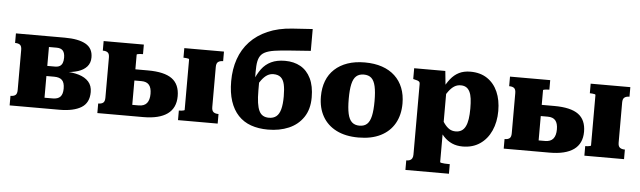

<svg xmlns="http://www.w3.org/2000/svg" viewBox="-56 -991 4790 1437"><g transform="rotate(5 2339.0 -272.0)"><path d="M31 -541H398Q501 -541 555.5 -510.5Q610 -480 610 -411Q610 -369 585.5 -341.5Q561 -314 518 -300.5Q475 -287 417 -285L438 -313V-262L419 -289Q479 -288 526 -274Q573 -260 600 -230Q627 -200 627 -152Q627 -71 569 -35.5Q511 0 405 0H31V-72H33Q56 -72 68.5 -82Q81 -92 81 -120V-421Q81 -449 68.5 -459Q56 -469 33 -469H31ZM286 -80H347Q387 -80 405 -99.5Q423 -119 423 -161Q423 -205 404 -224Q385 -243 344 -243H242V-319H343Q366 -319 379.5 -327Q393 -335 399.5 -351Q406 -367 406 -391Q406 -427 391 -444Q376 -461 344 -461H286Z M1339 -80V-460Q1339 -464 1332 -465.5Q1325 -467 1316 -468Q1307 -469 1300 -469H1296V-541H1594V-469H1592Q1570 -469 1556.5 -459Q1543 -449 1543 -421V-120Q1543 -92 1556.5 -82Q1570 -72 1592 -72H1594V0H1296V-72H1300Q1307 -72 1316 -73Q1325 -74 1332 -76Q1339 -78 1339 -80ZM945 -84H993Q1035 -84 1054.5 -108Q1074 -132 1074 -178Q1074 -223 1055.5 -245Q1037 -267 998 -267H926V-351H1039Q1163 -351 1220.5 -309Q1278 -267 1278 -178Q1278 -89 1216 -44.5Q1154 0 1034 0H690V-72H692Q715 -72 727.5 -82Q740 -92 740 -120V-421Q740 -449 727.5 -459Q715 -469 692 -469H690V-541H992V-469H984Q976 -469 967 -468Q958 -467 951.5 -465.5Q945 -464 945 -461Z M2088 -757 2241 -767V-603L2088 -592Q2016 -587 1970 -580Q1924 -573 1897.5 -559Q1871 -545 1859 -520Q1847 -495 1844.5 -454Q1842 -413 1844 -352L1876 -367Q1876 -351 1876 -335Q1876 -319 1876 -304Q1876 -289 1876 -274Q1876 -219 1881.5 -181.5Q1887 -144 1898 -121Q1909 -98 1927.5 -87.5Q1946 -77 1972 -77Q2006 -77 2027.5 -94.5Q2049 -112 2059 -149.5Q2069 -187 2069 -246Q2069 -301 2061 -336Q2053 -371 2033 -388Q2013 -405 1978 -405Q1953 -405 1931.5 -392Q1910 -379 1889 -351Q1868 -323 1843 -278L1830 -338Q1852 -394 1880.5 -432.5Q1909 -471 1952 -491.5Q1995 -512 2056 -512Q2123 -512 2172.5 -484Q2222 -456 2250 -399Q2278 -342 2278 -256Q2278 -167 2237.5 -107Q2197 -47 2128 -17.5Q2059 12 1972 12Q1901 12 1844.5 -8Q1788 -28 1748.5 -70Q1709 -112 1688 -175.5Q1667 -239 1667 -325Q1667 -416 1693.5 -492Q1720 -568 1773 -624.5Q1826 -681 1905 -715.5Q1984 -750 2088 -757Z M2959 -270Q2959 -184 2923 -120.5Q2887 -57 2818.5 -22.5Q2750 12 2652 12Q2555 12 2486.5 -22.5Q2418 -57 2382 -120.5Q2346 -184 2346 -270Q2346 -335 2366 -387Q2386 -439 2426 -476Q2466 -513 2522.5 -532.5Q2579 -552 2652 -552Q2725 -552 2782 -532.5Q2839 -513 2878.5 -476Q2918 -439 2938.5 -387Q2959 -335 2959 -270ZM2555 -270Q2555 -201 2564.5 -158.5Q2574 -116 2595.5 -96.5Q2617 -77 2652 -77Q2688 -77 2709 -96.5Q2730 -116 2739.5 -158.5Q2749 -201 2749 -270Q2749 -339 2739.5 -381Q2730 -423 2709 -442Q2688 -461 2652 -461Q2617 -461 2595.5 -442Q2574 -423 2564.5 -381Q2555 -339 2555 -270Z M3351 223H3024V151H3026Q3041 151 3051.5 146.5Q3062 142 3068 131.5Q3074 121 3074 103V-428Q3074 -438 3069.5 -443Q3065 -448 3055.5 -451.5Q3046 -455 3031 -458L3023 -460V-541H3257L3272 -392L3278 -391V142Q3278 145 3287.5 147Q3297 149 3312 150Q3327 151 3343 151H3351ZM3435 11Q3390 11 3355 -4.5Q3320 -20 3292.5 -49Q3265 -78 3246 -120V-208Q3268 -174 3286 -149Q3304 -124 3324.5 -110.5Q3345 -97 3373 -97Q3398 -97 3416.5 -108Q3435 -119 3446.5 -142Q3458 -165 3463 -198.5Q3468 -232 3468 -277Q3468 -320 3464 -351Q3460 -382 3449.5 -403Q3439 -424 3422.5 -434Q3406 -444 3382 -444Q3355 -444 3333.5 -430.5Q3312 -417 3291.5 -389.5Q3271 -362 3246 -319V-398Q3269 -447 3296.5 -481.5Q3324 -516 3360 -534Q3396 -552 3445 -552Q3520 -552 3572 -517Q3624 -482 3651 -420.5Q3678 -359 3678 -277Q3678 -194 3648.5 -128.5Q3619 -63 3564.5 -26Q3510 11 3435 11Z M4392 -80V-460Q4392 -464 4385 -465.5Q4378 -467 4369 -468Q4360 -469 4353 -469H4349V-541H4647V-469H4645Q4623 -469 4609.5 -459Q4596 -449 4596 -421V-120Q4596 -92 4609.5 -82Q4623 -72 4645 -72H4647V0H4349V-72H4353Q4360 -72 4369 -73Q4378 -74 4385 -76Q4392 -78 4392 -80ZM3998 -84H4046Q4088 -84 4107.5 -108Q4127 -132 4127 -178Q4127 -223 4108.5 -245Q4090 -267 4051 -267H3979V-351H4092Q4216 -351 4273.5 -309Q4331 -267 4331 -178Q4331 -89 4269 -44.5Q4207 0 4087 0H3743V-72H3745Q3768 -72 3780.5 -82Q3793 -92 3793 -120V-421Q3793 -449 3780.5 -459Q3768 -469 3745 -469H3743V-541H4045V-469H4037Q4029 -469 4020 -468Q4011 -467 4004.5 -465.5Q3998 -464 3998 -461Z"/></g></svg>

Font: Roboto Serif ExtraBold
Style: Regular
Weight: 800
Designer: Greg Gazdowicz
Foundry: Commercial Type
Version: Version 1.008